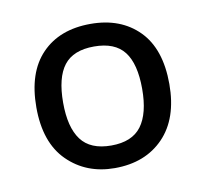

<svg xmlns="http://www.w3.org/2000/svg" viewBox="-50 -775 475 445"><g transform="rotate(-10 188.0 -552.5)"><path d="M345 -553Q345 -472 302 -427.5Q259 -383 187 -383Q120 -383 76 -426.5Q32 -470 32 -553Q32 -635 74 -678.5Q116 -722 189 -722Q260 -722 302.5 -679Q345 -636 345 -553ZM95 -553Q95 -495 117 -465.5Q139 -436 188 -436Q237 -436 259 -465.5Q281 -495 281 -553Q281 -612 259 -640.5Q237 -669 188 -669Q139 -669 117 -640.5Q95 -612 95 -553Z"/></g></svg>

Font: Noto Sans Ol Chiki
Style: Regular
Weight: 400
Designer: Monotype Design Team, Lewis McGuffie
Foundry: Monotype Imaging Inc.
Version: Version 2.003